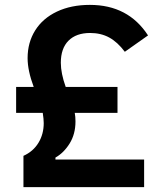

<svg xmlns="http://www.w3.org/2000/svg" viewBox="-20 -766 655 786"><path d="M76 -128Q116 -146 137.5 -181.5Q159 -217 159 -262Q159 -278 155 -304H46V-410H118Q93 -477 93 -528Q93 -592 124 -641.5Q155 -691 213 -718.5Q271 -746 348 -746Q505 -746 586 -621L491 -554Q461 -594 427 -612.5Q393 -631 349 -631Q292 -631 260.5 -599.5Q229 -568 229 -509Q229 -466 249 -410H461V-304H286Q289 -288 289 -269Q289 -217 265 -178.5Q241 -140 207 -121V-113H570V0H76Z"/></svg>

Font: IBM Plex Sans JP SemiBold
Style: Regular
Weight: 600
Designer: Mike Abbink; Paul van der Laan; Pieter van Rosmalen; Wujin Sim; Yejin Wi; Jinhee Kim; Boomi Park; Yona Kim; Kichan Ma
Foundry: Sandoll Inc.
Version: Version 1.001